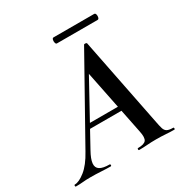

<svg xmlns="http://www.w3.org/2000/svg" viewBox="-210 -888 986 1026"><g transform="rotate(-30 283.5 -375.0)"><path d="M-34 0Q-38 0 -38 -6Q-38 -12 -34 -12Q-8 -12 30 -42Q68 -72 103 -136L382 -634Q384 -638 391.5 -637Q399 -636 400 -633L509 -84Q514 -57 519 -41Q524 -25 536 -18.5Q548 -12 573 -12Q577 -12 577 -6Q577 0 573 0Q547 0 520.5 -2Q494 -4 462 -4Q431 -4 406.5 -2Q382 0 356 0Q352 0 352 -6Q352 -12 356 -12Q394 -12 405.5 -27Q417 -42 408 -84L323 -505L379 -582L130 -129Q107 -88 104.5 -62Q102 -36 121 -24Q140 -12 181 -12Q185 -12 185 -6Q185 0 180 0Q157 0 123.5 -2Q90 -4 58 -4Q29 -4 10.5 -2Q-8 0 -34 0ZM171 -229 186 -257H405L407 -229ZM260 -713Q254 -713 251.5 -722.5Q249 -732 251.5 -741Q254 -750 260 -750H511Q518 -750 520.5 -741Q523 -732 520.5 -722.5Q518 -713 511 -713Z"/></g></svg>

Font: Cormorant Infant Light
Style: Italic
Weight: 300
Italic angle: -10°
Designer: Christian Thalmann (Catharsis Fonts)
Foundry: Catharsis Fonts
Version: Version 4.001